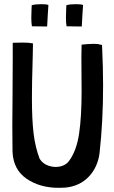

<svg xmlns="http://www.w3.org/2000/svg" viewBox="-20 -885 545 920"><path d="M206 -759V-760Q206 -773 209 -815Q212 -857 212 -861Q204 -865 177 -865Q149 -865 132 -860Q132 -853 131 -837.5Q130 -822 130 -799Q130 -774 133 -759H136L204 -758ZM372 -759V-760Q372 -773 375 -815Q378 -857 378 -861Q370 -865 343 -865Q315 -865 298 -860Q298 -853 297 -837.5Q296 -822 296 -799Q296 -774 299 -759H302L370 -758ZM429 -675Q415 -675 396.5 -673.5Q378 -672 371 -671Q370 -651 370 -610L371 -446Q371 -326 359 -244.5Q347 -163 311 -114Q301 -100 284 -92.5Q267 -85 246 -85Q232 -85 215 -90Q186 -99 170 -124Q149 -179 141 -245Q133 -311 133 -415Q133 -487 136 -583L137 -623Q137 -658 138 -677Q119 -681 90 -681L41 -680H40L41 -679V-601Q41 -476 40 -413Q39 -369 39 -282Q39 -198 40 -157Q44 -72 107.5 -28.5Q171 15 261 15Q282 15 293 14Q362 7 405 -38Q448 -83 457 -151Q474 -304 474 -476Q474 -562 469 -669Q465 -671 460 -671Q451 -675 429 -675Z"/></svg>

Font: Londrina Solid Light
Style: Regular
Weight: 300
Designer: Marcelo Magalhaes
Foundry: Marcelo Magalhães
Version: Version 1.002